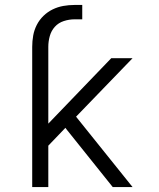

<svg xmlns="http://www.w3.org/2000/svg" viewBox="-20 -755 640 775"><path d="M110 0V-566Q110 -589 114 -611.5Q118 -634 128.5 -654.5Q139 -675 155.5 -691Q172 -707 192.5 -717Q213 -727 235.5 -731Q258 -735 281 -735H312V-677H281Q259 -677 237.5 -670Q216 -663 201.5 -647Q187 -631 181 -609.5Q175 -588 175 -566V-256L429 -520H515L287 -284L515 0H435L250 -231L244 -239L175 -167V0Z"/></svg>

Font: Iosevka SS04 Light Extended
Style: Regular
Weight: 300
Width: 7
Monospace: yes
Designer: Belleve Invis
Foundry: Belleve Invis
Version: Version 19.0.0; ttfautohint (v1.8.4)